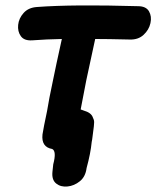

<svg xmlns="http://www.w3.org/2000/svg" viewBox="-20 -552 581 714"><path d="M175 87Q172 117 189 130.5Q206 144 231 141.5Q256 139 277 122Q298 105 302 73Q317 18 321 -24Q323 -33 324 -43Q327 -64 329 -82Q330 -91 330 -96V-99Q330 -106 325 -116Q319 -133 291 -141L280 -145Q288 -186 301 -254L334 -407Q378 -407 463 -405Q494 -404 514 -422.5Q534 -441 539.5 -466Q545 -491 534 -510Q523 -529 493 -529Q250 -536 118 -526Q86 -524 68 -504Q50 -484 47.5 -459.5Q45 -435 57.5 -417.5Q70 -400 100 -402Q153 -406 210 -407Q187 -303 177 -253Q162 -183 155 -139Q142 -78 138 -52Q133 -5 174 2Q191 10 178 59L175 87Z"/></svg>

Font: Balsamiq Sans
Style: Bold Italic
Weight: 700
Italic angle: -12°
Designer: Michael Angeles
Foundry: Balsamiq SRL
Version: Version 1.020; ttfautohint (v1.8.4.7-5d5b);gftools[0.9.26]